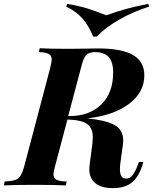

<svg xmlns="http://www.w3.org/2000/svg" viewBox="-62 -957 793 991"><path d="M655 -121H678L674 -108Q655 -45 619 -15.5Q583 14 521 14Q460 14 429.5 -12Q399 -38 399 -83Q399 -96 400 -102L415 -216Q417 -240 417 -249Q417 -295 388.5 -316.5Q360 -338 286 -340L224 -106Q214 -71 214 -57Q214 -38 229 -29.5Q244 -21 282 -20L278 0Q218 -3 122 -3Q11 -3 -42 0L-38 -20Q-2 -22 16 -28Q34 -34 44.5 -51Q55 -68 65 -106L196 -602Q205 -638 205 -649Q205 -669 190.5 -678Q176 -687 138 -688L143 -708Q194 -705 294 -705L380 -706Q403 -707 444 -707Q566 -707 624.5 -673Q683 -639 683 -568Q683 -480 603.5 -420.5Q524 -361 389 -346Q480 -337 527 -313Q574 -289 574 -230Q574 -224 572 -208L558 -105Q557 -97 557 -83Q557 -35 589 -35Q608 -35 622 -52.5Q636 -70 650 -107ZM290 -358H298Q399 -358 460.5 -417.5Q522 -477 522 -583Q522 -637 499 -662.5Q476 -688 429 -688Q399 -688 384.5 -674.5Q370 -661 360 -622ZM703 -937 708 -923Q625 -897 553 -855.5Q481 -814 437 -768H419Q396 -824 364.5 -860.5Q333 -897 280 -923L284 -937Q349 -926 392 -912.5Q435 -899 486 -878Q591 -916 703 -937Z"/></svg>

Font: Playfair Display SC
Style: Bold Italic
Weight: 700
Italic angle: -14°
Designer: Claus Eggers Sørensen
Foundry: Claus Eggers Sørensen
Version: Version 1.200; ttfautohint (v1.6)